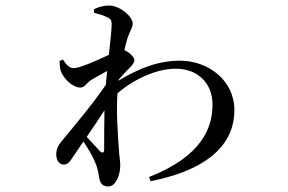

<svg xmlns="http://www.w3.org/2000/svg" viewBox="-20 -609 1040 693"><path d="M341 -63C333 -72 311 -95 293 -115C315 -147 337 -180 357 -211C356 -154 356 -99 356 -70C356 -57 350 -55 341 -63ZM408 -321C421 -336 435 -352 447 -363C458 -374 465 -383 465 -393C465 -402 448 -419 433 -426L429 -428C433 -446 437 -461 440 -471C449 -498 459 -509 459 -524C459 -549 413 -589 374 -589C354 -589 337 -584 319 -576V-563C339 -558 355 -553 364 -548C378 -542 383 -538 383 -521C383 -500 378 -459 373 -411C331 -391 267 -363 246 -363C231 -363 220 -374 207 -394L195 -389C195 -378 196 -366 199 -354C208 -326 242 -293 270 -293C285 -293 292 -308 307 -319C322 -328 345 -341 367 -353C365 -336 363 -319 362 -303C313 -231 258 -167 203 -100C190 -85 183 -70 183 -52C183 -29 195 -15 210 -15C226 -15 233 -27 245 -45L281 -98C299 -72 316 -42 323 -24C332 -4 335 13 338 33C342 53 350 64 371 64C397 64 414 25 414 -12C414 -31 410 -46 409 -72C406 -116 399 -201 404 -272C461 -322 544 -361 614 -361C696 -361 747 -307 747 -231C747 -150 711 -46 518 30L524 45C750 0 826 -102 826 -211C826 -320 731 -390 629 -390C553 -390 482 -363 408 -318Z"/></svg>

Font: Noto Serif SC Medium
Style: Regular
Weight: 500
Designer: Ryoko NISHIZUKA 西塚涼子 (kana & ideographs); Frank Grießhammer (Latin, Greek & Cyrillic); Wenlong ZHANG 张文龙 (bopomofo); San
Foundry: Adobe Systems Incorporated
Version: Version 1.001;PS 1.001;hotconv 16.6.54;makeotf.lib2.5.65590